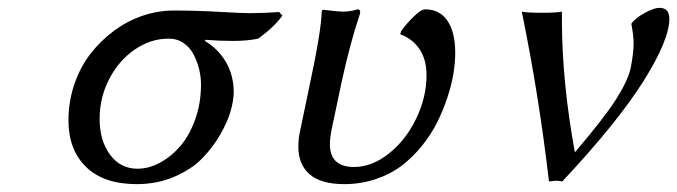

<svg xmlns="http://www.w3.org/2000/svg" viewBox="-20 -463 1739 493"><path d="M643.1 -363.8Q614.7 -357.9 578.1 -357.9Q541.5 -357.9 507.8 -360.8L505.9 -357.9Q540 -337.9 560.1 -303.7Q580.1 -269.5 580.1 -226.1Q580.1 -206.1 572.3 -178.2Q564.5 -150.4 545.2 -116.9Q525.9 -83.5 498.5 -55.7Q471.2 -27.8 427.2 -9Q383.3 9.8 331.1 9.8Q246.1 9.8 200.9 -34.4Q155.8 -78.6 155.8 -153.8Q155.8 -202.6 171.1 -247.3Q186.5 -292 213.1 -325.9Q239.7 -359.9 274.2 -385Q308.6 -410.2 347.7 -423.1Q386.7 -436 425.8 -436Q482.4 -436 542.5 -432.6Q602.5 -429.2 619.1 -429.2Q658.2 -429.2 696.8 -432.1L705.1 -422.9Q685.1 -394.5 643.1 -363.8ZM413.1 -363.8Q366.2 -363.8 325.2 -335.2Q284.2 -306.6 260 -259.3Q235.8 -211.9 235.8 -158.2Q235.8 -102.1 262.5 -65.9Q289.1 -29.8 333 -29.8Q362.3 -29.8 391.1 -45.4Q419.9 -61 443.4 -88.4Q466.8 -115.7 481.4 -157Q496.1 -198.2 496.1 -246.1Q496.1 -264.6 491.7 -283.7Q487.3 -302.7 478 -321.5Q468.8 -340.3 451.9 -352.1Q435.1 -363.8 413.1 -363.8Z M856.9 -251 832 -132.8Q827.1 -109.4 827.1 -92.8Q827.1 -34.2 889.2 -34.2Q934.6 -34.2 978 -68.4Q1021.5 -102.5 1048.3 -157.7Q1075.2 -212.9 1075.2 -270Q1075.2 -310.5 1056.9 -337.2Q1038.6 -363.8 1007.8 -375L1009.8 -382.8Q1021.5 -399.9 1041.3 -419.4Q1061 -439 1071.8 -439Q1108.9 -439 1128.9 -409.7Q1148.9 -380.4 1148.9 -327.1Q1148.9 -302.7 1144.3 -274.2Q1139.6 -245.6 1128.9 -212.9Q1118.2 -180.2 1102.5 -148.9Q1086.9 -117.7 1063.5 -88.6Q1040 -59.6 1011.7 -37.8Q983.4 -16.1 945.1 -3.2Q906.7 9.8 863.8 9.8Q804.2 9.8 775.1 -15.4Q746.1 -40.5 746.1 -85.9Q746.1 -106.4 750 -124L772.9 -233.9Q805.2 -383.3 806.2 -435.1L809.1 -438Q849.1 -433.1 859.9 -433.1Q879.9 -433.1 897.9 -439Q904.8 -439 904.8 -432.1V-429.2Q879.4 -354.5 856.9 -251Z M1422.9 -433.1V-410.2Q1422.9 -253.9 1456.1 -71.8Q1532.2 -161.1 1562.3 -208.7Q1592.3 -256.3 1599.1 -287.1Q1606.9 -325.7 1606.9 -352.1Q1606.9 -371.6 1601.1 -401.9Q1610.8 -416.5 1635.3 -429.7Q1659.7 -442.9 1672.9 -442.9Q1698.7 -442.9 1698.7 -415Q1698.7 -360.4 1632.1 -254.4Q1565.4 -148.4 1423.8 2.9Q1414.6 1 1407.7 1L1389.6 2.9Q1363.8 -218.8 1319.8 -433.1Q1335 -430.2 1372.1 -430.2Q1408.7 -430.2 1422.9 -433.1Z"/></svg>

Font: Linear Smooth
Style: Italic
Weight: 400
Designer: Philipp H. Poll, Flanker
Foundry: Philipp H. Poll, reworked by Flanker
Version: Version 1.061 | FøM Fix